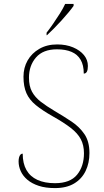

<svg xmlns="http://www.w3.org/2000/svg" viewBox="-20 -951 530 981"><path d="M261 10Q213 10 178 -1.5Q143 -13 120 -32.5Q97 -52 86 -76.5Q75 -101 75 -126Q75 -138 77.5 -147Q80 -156 84.5 -161Q89 -166 96 -166Q96 -116 115 -82.5Q134 -49 171 -32Q208 -15 261 -15Q338 -15 373.5 -58Q409 -101 409 -168Q409 -209 393 -239.5Q377 -270 341.5 -297.5Q306 -325 249 -357Q196 -387 163 -414Q130 -441 115 -475Q100 -509 100 -559Q100 -605 121 -642Q142 -679 181 -701.5Q220 -724 272 -724Q318 -724 353.5 -709Q389 -694 409 -669.5Q429 -645 429 -614Q429 -595 424 -585Q419 -575 408 -575Q408 -618 392 -645.5Q376 -673 345.5 -686Q315 -699 271 -699Q200 -699 164 -657.5Q128 -616 128 -554Q128 -511 143.5 -482.5Q159 -454 188 -431.5Q217 -409 259 -384Q305 -357 345.5 -330Q386 -303 411.5 -265.5Q437 -228 437 -169Q437 -118 417.5 -77.5Q398 -37 359 -13.5Q320 10 261 10ZM218 -784Q233 -803 251 -829Q269 -855 286 -882Q303 -909 313 -931H356V-921Q347 -908 330.5 -888Q314 -868 294 -846Q274 -824 254.5 -804.5Q235 -785 220 -771H218Z"/></svg>

Font: Noto Serif Gujarati Thin
Style: Regular
Weight: 250
Version: Version 2.102